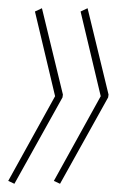

<svg xmlns="http://www.w3.org/2000/svg" viewBox="-33 -504 307 467"><path d="M-13 -64 101 -270 52 -476 69 -484 120 -274 119 -267 2 -57ZM98 -64 212 -270 163 -476 180 -484 231 -274 230 -267 113 -57Z"/></svg>

Font: Georama Condensed Thin
Style: Italic
Weight: 100
Width: 3
Italic angle: -9°
Designer: Jean-Baptiste Levee
Foundry: Production Type
Version: Version 1.000